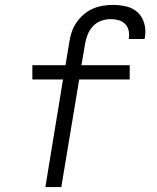

<svg xmlns="http://www.w3.org/2000/svg" viewBox="-20 -763 640 783"><path d="M165 0 237 -439H112V-497H247L263 -593Q266 -614 273 -634Q280 -654 292.5 -672Q305 -690 322 -704.5Q339 -719 358.5 -727.5Q378 -736 399 -739.5Q420 -743 440 -743Q469 -743 496 -736.5Q523 -730 542 -712Q561 -694 568.5 -667Q576 -640 571 -612Q571 -610 570.5 -608Q570 -606 569 -604H505Q505 -605 505 -606Q505 -607 506 -609Q508 -625 504 -640.5Q500 -656 489 -666.5Q478 -677 462.5 -681Q447 -685 431 -685Q412 -685 392.5 -678Q373 -671 359 -656Q345 -641 337.5 -622Q330 -603 327 -584L312 -497H509V-439H303L230 0Z"/></svg>

Font: Iosevka Curly LtExObl
Style: Regular
Weight: 300
Width: 7
Italic angle: -9°
Monospace: yes
Designer: Belleve Invis
Foundry: Belleve Invis
Version: Version 11.1.0; ttfautohint (v1.8.3)